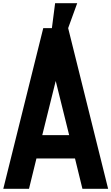

<svg xmlns="http://www.w3.org/2000/svg" viewBox="-28 -1175 692 1195"><path d="M-7.5 0H152.5L198.8 -188.8H438.8L485 0H645L396.2 -1000L452.5 -1155H315L295 -1000H241.2ZM235 -333.8 318.8 -671.2 402.5 -333.8Z"/></svg>

Font: Basalte Marquee
Style: Regular
Weight: 400
Designer: Ange Degheest & Benjamin Gomez & Eugénie Bidaut
Foundry: Velvetyne Type Foundry
Version: Version 1.000;FEAKit 1.0